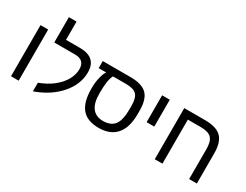

<svg xmlns="http://www.w3.org/2000/svg" viewBox="-79 -1370 2501 1949"><g transform="rotate(30 1171.5 -395.5)"><path d="M85 -599.1H174.8V0H85Z M354 -79.1Q447.3 -113.8 514.2 -166.7Q581.1 -219.7 616 -282.2Q650.9 -344.7 650.9 -409.2Q650.9 -516.1 536.6 -516.1H293.9V-813H383.8V-599.1H545.9Q741.7 -599.1 741.7 -424.8Q741.7 -282.2 636.7 -161.9Q531.7 -41.5 354 22Z M854.5 -314Q854.5 -373 868.9 -432.1Q883.3 -491.2 902.3 -516.1H814.5V-599.1H1138.7Q1273.4 -599.1 1332 -541.7Q1390.6 -484.4 1390.6 -351.1V-308.1Q1390.6 -151.9 1320.6 -71Q1250.5 9.8 1115.7 9.8Q981.9 9.8 918.2 -65.7Q854.5 -141.1 854.5 -296.9ZM982.4 -516.1Q949.7 -458 949.7 -317.9V-292Q949.7 -184.6 992.9 -128.9Q1036.1 -73.2 1117.7 -73.2Q1210.9 -73.2 1252.7 -128.4Q1294.4 -183.6 1294.4 -309.1V-352.1Q1294.4 -442.9 1259.8 -479.5Q1225.1 -516.1 1137.7 -516.1Z M1510.3 -599.1H1600.1V-284.2H1510.3Z M2172.9 -352.1Q2172.9 -440.9 2137 -478.5Q2101.1 -516.1 2011.2 -516.1H1859.9V0H1770V-599.1H2012.2Q2147 -599.1 2205.1 -541.5Q2263.2 -483.9 2263.2 -351.1V0H2172.9Z"/></g></svg>

Font: Arial
Style: Regular
Weight: 400
Designer: Steve Matteson
Foundry: Ascender Corporation
Version: Version 2.00.3